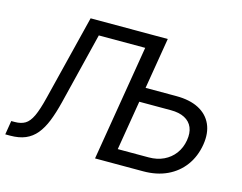

<svg xmlns="http://www.w3.org/2000/svg" viewBox="-100 -884 1313 1041"><g transform="rotate(15 557.0 -364.0)"><path d="M3.9 0 16.6 -78.1H36.1Q70.8 -78.1 94 -91.8Q117.2 -105.5 134.8 -142.8Q152.3 -180.2 169.9 -252L288.1 -727.5H646L632.8 -649.4H355L255.9 -247.6Q240.2 -184.6 221.7 -138.2Q203.1 -91.8 177.7 -61Q152.3 -30.3 116.7 -15.1Q81.1 0 31.2 0ZM648.4 -440.4H846.2Q921.9 -440.4 972.4 -414.1Q1022.9 -387.7 1044.7 -339.1Q1066.4 -290.5 1055.7 -224.6Q1044.4 -155.8 1007.3 -105.2Q970.2 -54.7 911.9 -27.3Q853.5 0 777.8 0H507.8L628.4 -727.5H721.2L613.8 -80.6H787.1Q834 -80.6 871.1 -98.1Q908.2 -115.7 932.4 -147.9Q956.5 -180.2 963.9 -223.6Q971.2 -266.1 958.5 -296.4Q945.8 -326.7 915 -342.8Q884.3 -358.9 837.4 -358.9H635.3Z"/></g></svg>

Font: Adwaita Sans
Style: Italic
Weight: 400
Italic angle: -9.39999°
Designer: Rasmus Andersson
Foundry: rsms
Version: Version 4.001;git-9221beed3